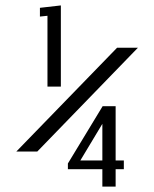

<svg xmlns="http://www.w3.org/2000/svg" viewBox="-20 -687 568 707"><path d="M204.1 -667V-368.2H154.8V-628.9L127 -626V-658.2ZM40 -128.9 411.1 -511.2H487.8L117.2 -128.9ZM230 -85 357.9 -295.9H405.8V-96.2H436V-64H405.8V0H356.9V-64H230ZM356.9 -231 275.9 -96.2H356.9Z"/></svg>

Font: Pfennig
Style: Medium
Weight: 500
Version: Version 20120410 ; ttfautohint (v0.8)